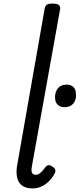

<svg xmlns="http://www.w3.org/2000/svg" viewBox="-20 -1035 444 1071"><path d="M162 16Q106 16 85 -20.5Q64 -57 78 -126L229 -986Q232 -1003 242 -1009Q252 -1015 272 -1015Q299 -1015 308.5 -1007Q318 -999 315 -982L158 -108Q153 -83 158.5 -71.5Q164 -60 178 -60Q189 -60 198 -65.5Q207 -71 216 -81Q225 -91 234 -104Q241 -112 250 -113.5Q259 -115 272 -106Q285 -98 288 -88Q291 -78 285 -68Q272 -43 253 -24Q234 -5 211 5.5Q188 16 162 16ZM339 -437Q316 -437 301.5 -451Q287 -465 287 -493Q287 -523 303.5 -543Q320 -563 353 -563Q376 -563 390 -549Q404 -535 404 -506Q405 -477 388.5 -457Q372 -437 339 -437Z"/></svg>

Font: Playwrite ZA
Style: Regular
Weight: 400
Designer: Veronika Burian, José Scaglione
Foundry: TypeTogether
Version: Version 1.002